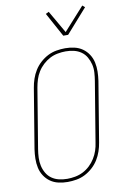

<svg xmlns="http://www.w3.org/2000/svg" viewBox="-104 -1024 708 1091"><g transform="rotate(-10 250.0 -478.5)"><path d="M196 8Q169 8 143 2Q117 -4 96.5 -18.5Q76 -33 62 -54.5Q48 -76 42.5 -101.5Q37 -127 37.5 -154Q38 -181 42 -208L99 -553Q103 -578 111.5 -603Q120 -628 134 -650.5Q148 -673 168.5 -691.5Q189 -710 212.5 -722Q236 -734 262 -738.5Q288 -743 313 -743Q340 -743 366 -737Q392 -731 412.5 -716.5Q433 -702 447 -680.5Q461 -659 466.5 -633.5Q472 -608 471.5 -581Q471 -554 467 -527L410 -182Q406 -157 397.5 -132Q389 -107 375 -84.5Q361 -62 340.5 -43.5Q320 -25 296.5 -13Q273 -1 247 3.5Q221 8 196 8ZM197 -10Q219 -10 243 -14.5Q267 -19 288.5 -30Q310 -41 328 -58Q346 -75 359 -96Q372 -117 379.5 -139.5Q387 -162 390 -185L447 -530Q451 -554 452.5 -578.5Q454 -603 448.5 -625.5Q443 -648 431.5 -668Q420 -688 401.5 -701Q383 -714 360 -719.5Q337 -725 312 -725Q290 -725 266 -720.5Q242 -716 221 -705Q200 -694 181.5 -677Q163 -660 150 -639Q137 -618 130 -595.5Q123 -573 119 -550L62 -205Q58 -181 57 -156.5Q56 -132 61 -109.5Q66 -87 77.5 -67Q89 -47 107.5 -34Q126 -21 149 -15.5Q172 -10 197 -10ZM315 -815 239 -954 257 -963 332 -833 451 -965 465 -953 343 -815Z"/></g></svg>

Font: Iosevka SS18 Thin
Style: Italic
Weight: 100
Italic angle: -9°
Monospace: yes
Designer: Belleve Invis
Foundry: Belleve Invis
Version: Version 25.1.1; ttfautohint (v1.8.4)